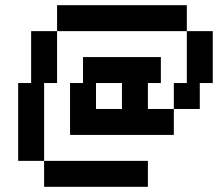

<svg xmlns="http://www.w3.org/2000/svg" viewBox="-20 -620 840 740"><path d="M100 -300H50V0H150V-300H200V-500H100ZM150 100H550V0H150ZM200 -500H700V-600H200ZM250 -100H650V-200H550V-300H600V-400H300V-300H250ZM350 -200V-300H450V-200ZM650 -200H750V-300H800V-500H700V-300H650Z"/></svg>

Font: LS-VG5000 Shifted
Style: Regular
Weight: 400
Designer: Justin Bihan, 2021
Foundry: Justin Bihan, 2021
Version: Version 1.000;Glyphs 3.1.2 (3151)